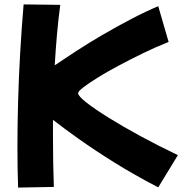

<svg xmlns="http://www.w3.org/2000/svg" viewBox="-20 -800 845 870"><path d="M62 50Q59 -33 59 -136Q59 -233 62 -341.5Q65 -450 71.5 -562Q78 -674 87 -780L253 -778Q244 -711 238 -642Q232 -573 228 -504Q268 -531 324.5 -568Q381 -605 445.5 -642.5Q510 -680 575 -714Q640 -748 697 -772L744 -610Q686 -587 627.5 -558.5Q569 -530 516.5 -502Q464 -474 423 -448.5Q382 -423 358 -404.5Q334 -386 334 -378Q334 -365 371.5 -335.5Q409 -306 472.5 -266.5Q536 -227 617 -183Q698 -139 786 -97L697 49Q589 -7 498.5 -63.5Q408 -120 337 -170.5Q266 -221 220 -257Q220 -222 220 -187Q220 -123 221 -63.5Q222 -4 224 47Z"/></svg>

Font: KN Bobohei
Style: Bold
Weight: 700
Designer: Kingnam Type Foundry
Version: Version 1.710;March 18, 2023